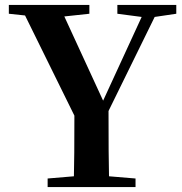

<svg xmlns="http://www.w3.org/2000/svg" viewBox="-20 -762 741 782"><path d="M610 -693 422 -310Q422 -120 424 -44L532 -35V0H174V-35L281 -44Q283 -116 283 -291L82 -699L16 -706V-742H344V-706L242 -695L400 -352L557 -693L458 -706V-742H698V-706Z"/></svg>

Font: Swei Spring CJKtc
Style: Bold
Weight: 700
Version: Version 1.021